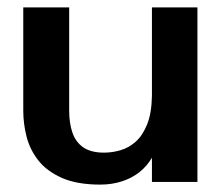

<svg xmlns="http://www.w3.org/2000/svg" viewBox="-20 -492 601 519"><path d="M251 7Q188.2 7 147.4 -11.1Q106.6 -29.1 83.7 -58.3Q60.8 -87.5 51.8 -122.7Q42.9 -157.9 42.9 -192.7V-472H167V-192.5Q167 -158.4 176 -132.9Q184.9 -107.5 205.5 -93.4Q226.1 -79.4 261.4 -79.4Q283.1 -79.4 305.4 -85.8Q327.7 -92.2 346.4 -108.6Q365.2 -125.1 377.5 -155.3Q389.9 -185.4 390.7 -233.1V-472H513.7V-0.2H390.7V-65.7Q377.6 -43.1 357 -26.7Q336.3 -10.4 309.3 -1.7Q282.3 7 251 7Z"/></svg>

Font: Panamera Thin
Style: Regular
Weight: 100
Designer: Bastien Sozeau
Foundry: NBR — Bastien Sozeau
Version: Version 3.003;gftools[0.9.33]